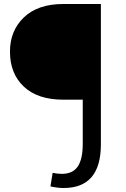

<svg xmlns="http://www.w3.org/2000/svg" viewBox="-20 -700 634 963"><path d="M486 -680V24Q486 243 299 243Q270 243 233 235L244 167Q269 172 290 172Q345 172 370 135Q395 98 395 22V-200H298Q169 -200 99.5 -265.5Q30 -331 30 -441Q30 -546 100 -613Q170 -680 298 -680Z"/></svg>

Font: Martel Sans
Style: Regular
Weight: 400
Designer: Dan Reynolds and Mathieu Réguer
Foundry: Dan Reynolds and Mathieu Réguer
Version: Version 1.001;PS 001.001;hotconv 1.0.70;makeotf.lib2.5.58329